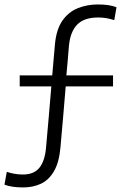

<svg xmlns="http://www.w3.org/2000/svg" viewBox="-21 -718 564 862"><path d="M83.5 123.5Q30.5 123.5 -1 111L9.5 53.5Q25.5 59 43.8 62.2Q62 65.5 82 65.5Q131.5 65.5 156.2 34.8Q181 4 186 -58.5Q192 -126.5 198 -194.5Q203.5 -262 209.5 -330H67.5V-379.5H213.5Q216.5 -414 219.5 -448.5Q222.5 -483 225.5 -517.5Q231.5 -585.5 259 -625Q286.5 -664.5 328.2 -681.2Q370 -698 418 -698Q470.5 -698 502 -685.5L492 -627.5Q476 -633 458 -636.2Q440 -639.5 420 -639.5Q356.5 -639.5 325.5 -607.5Q294.5 -575.5 288.5 -512.5Q285.5 -479.5 283 -445.5Q280 -411.5 277 -379.5H486.5V-330H274Q268 -261.5 262.5 -193.5Q256.5 -125.5 250.5 -57Q244.5 11.5 221.2 51Q198 90.5 162.5 107Q127 123.5 83.5 123.5Z"/></svg>

Font: Heraclito Light
Style: Regular
Weight: 300
Designer: Kostas Bartsokas (font) & Cristiano Sobral (main changes)
Foundry: Kostas Bartsokas (font) & Cristiano Sobral (main changes)
Version: Version 1.00;July 8, 2020;FontCreator 13.0.0.2655 64-bit